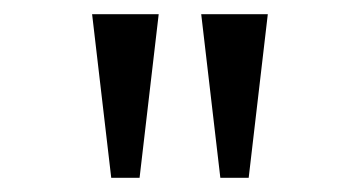

<svg xmlns="http://www.w3.org/2000/svg" viewBox="-20 -734 508 271"><path d="M291 -483H331L358 -714H264ZM137 -483H177L204 -714H110Z"/></svg>

Font: Noto Serif Devanagari ExtraCondensed
Style: Regular
Weight: 400
Width: 2
Designer: Universal Thirst, Indian Type Foundry and the Monotype Design Team
Foundry: Monotype Imaging Inc.
Version: Version 2.004